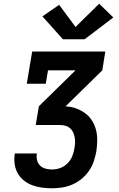

<svg xmlns="http://www.w3.org/2000/svg" viewBox="-20 -1012 640 1032"><path d="M260 0Q233 0 206 -3.5Q179 -7 154.5 -16Q130 -25 109.5 -41Q89 -57 76 -79.5Q63 -102 59 -128.5Q55 -155 59 -182Q59 -183 59.5 -184.5Q60 -186 60 -187H179Q178 -186 178 -185.5Q178 -185 178 -185Q175 -167 179.5 -150Q184 -133 196 -121.5Q208 -110 225 -105.5Q242 -101 260 -101Q282 -101 304 -109Q326 -117 342.5 -133.5Q359 -150 368 -171.5Q377 -193 380 -215Q383 -230 383.5 -245Q384 -260 381.5 -274Q379 -288 373 -301Q367 -314 356.5 -323Q346 -332 332 -336Q318 -340 303 -340H172L189 -441L386 -634H238L226 -562H124L153 -735H546L530 -634L333 -441V-440Q362 -439 388.5 -429.5Q415 -420 437 -404Q459 -388 474 -364.5Q489 -341 496 -314Q503 -287 502.5 -257.5Q502 -228 498 -199Q493 -172 484 -145Q475 -118 458.5 -94Q442 -70 419 -51Q396 -32 369.5 -20.5Q343 -9 315.5 -4.5Q288 0 260 0ZM435 -801H318L208 -924L298 -986L386 -867L513 -992L589 -918Z"/></svg>

Font: Iosevka Slab Extended
Style: Bold Italic
Weight: 700
Width: 7
Italic angle: -9°
Monospace: yes
Designer: Belleve Invis
Foundry: Belleve Invis
Version: Version 11.1.0; ttfautohint (v1.8.3)